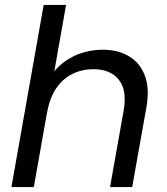

<svg xmlns="http://www.w3.org/2000/svg" viewBox="-20 -760 680 780"><path d="M26.4 0 157.4 -740H248.4L117.4 0ZM427 0 482.2 -310.2Q496.9 -394 462.5 -436.4Q428.1 -478.9 359.5 -478.9Q312.8 -478.9 273.8 -459.5Q234.8 -440.2 208.3 -401.2Q181.9 -362.2 171.4 -302.9L165.6 -409.5Q183.9 -456.6 219 -490Q254.1 -523.4 300.3 -540.7Q346.5 -558 397.2 -558Q458.5 -558 503.1 -532Q547.7 -506 568.2 -453.6Q588.7 -401.3 574.5 -322.6L517 0Z"/></svg>

Font: Poppins Variable
Style: Italic
Weight: 100
Italic angle: -10°
Designer: Jonny Pinhorn
Foundry: Indian Type Foundry
Version: Version 6.000